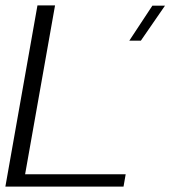

<svg xmlns="http://www.w3.org/2000/svg" viewBox="-23 -695 634 715"><path d="M458.5 -543.5H501.5L591.5 -674H544.5ZM-3 0H437L445 -46H70.5L182 -675H116.5Z"/></svg>

Font: Anybody SemiExpanded Light
Style: Italic
Weight: 300
Width: 6
Italic angle: -10°
Version: Version 1.113;gftools[0.9.25]